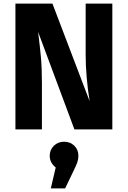

<svg xmlns="http://www.w3.org/2000/svg" viewBox="-20 -713 703 1058"><path d="M599 0H390L190 -537Q200 -458 205.5 -397.5Q211 -337 211 -254V0H65V-693H269L474 -155Q452 -292 452 -413V-693H599ZM412 145Q412 164 406 181.5Q400 199 385 229L339 325H260L287 210Q254 184 254 145Q254 113 276.5 90.5Q299 68 333 68Q367 68 389.5 90Q412 112 412 145Z"/></svg>

Font: Statis Sans
Style: Bold
Weight: 700
Designer: bBox Type GmbH
Foundry: bBox Type GmbH
Version: Version 1.000